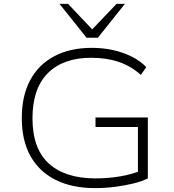

<svg xmlns="http://www.w3.org/2000/svg" viewBox="-20 -959 897 987"><path d="M469 8Q351 8 266.5 -34Q182 -76 137 -156Q92 -236 92 -352Q92 -466 135 -546.5Q178 -627 259 -670Q340 -713 451 -713Q510 -713 561.5 -701.5Q613 -690 657 -668Q701 -646 732 -614L704 -574Q654 -619 591 -640.5Q528 -662 449 -662Q305 -662 226 -583Q147 -504 147 -351Q147 -194 231.5 -118Q316 -42 470 -42Q537 -42 598.5 -52.5Q660 -63 709 -84L689 -46V-306H471V-355H740V-42Q711 -27 666.5 -16Q622 -5 570.5 1.5Q519 8 469 8ZM425 -765 286 -939H330L454 -808L579 -939H622L483 -765Z"/></svg>

Font: Nunito Sans 7pt SemiExpanded ExtraLight
Style: Regular
Weight: 250
Width: 6
Designer: Vernon Adams
Foundry: Vernon Adams
Version: Version 3.101;gftools[0.9.27]